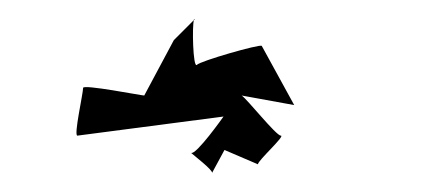

<svg xmlns="http://www.w3.org/2000/svg" viewBox="-20 -792 462 201"><path d="M61 -650 214 -670C214 -670 185 -629 180 -632C182 -630 203 -614 202 -611L215 -635L250 -620C250 -624 279 -650 274 -650C269 -650 239 -688 233 -692L288 -682L254 -744C252 -746 189 -728 186 -724C182 -721 181 -765 183 -771L162 -750L131 -692C128 -692 67 -704 67 -700C67 -694 57 -650 61 -650ZM183 -771C183 -771 184 -772 184 -772C184 -772 183 -772 183 -772Z"/></svg>

Font: Ampere
Style: SuExt
Weight: 400
Version: Version 1